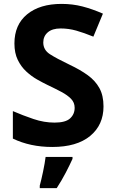

<svg xmlns="http://www.w3.org/2000/svg" viewBox="-20 -744 591 985"><path d="M511 -198Q511 -103 442.5 -46.5Q374 10 248 10Q135 10 46 -33V-174Q97 -152 151.5 -133.5Q206 -115 260 -115Q316 -115 339.5 -136.5Q363 -158 363 -191Q363 -218 344.5 -237Q326 -256 295 -272.5Q264 -289 224 -308Q199 -320 170 -336.5Q141 -353 114.5 -377.5Q88 -402 71 -437Q54 -472 54 -521Q54 -617 119 -670.5Q184 -724 296 -724Q352 -724 402.5 -711Q453 -698 508 -674L459 -556Q410 -576 371 -587Q332 -598 291 -598Q248 -598 225 -578Q202 -558 202 -526Q202 -488 236 -466Q270 -444 337 -412Q392 -386 430.5 -358Q469 -330 490 -292Q511 -254 511 -198ZM352 71Q337 104 317 142.5Q297 181 271 221H184V208Q192 179 201 136Q210 93 214 61H352Z"/></svg>

Font: Noto Sans Kayah Li
Style: Bold
Weight: 700
Designer: Monotype Design Team, Sérgio Martins
Foundry: Monotype Imaging Inc.
Version: Version 2.002; ttfautohint (v1.8.4.7-5d5b)